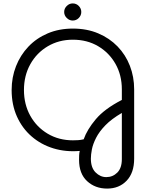

<svg xmlns="http://www.w3.org/2000/svg" viewBox="-20 -880 875 1122"><path d="M606 222Q536 222 489 178.5Q442 135 442 54Q442 42 442.5 28.5Q443 15 446 2Q364 9 292 -13Q220 -35 165 -82.5Q110 -130 79 -199Q48 -268 48 -354Q48 -428 73.5 -493Q99 -558 146 -607.5Q193 -657 259 -685Q325 -713 406 -713Q488 -713 554 -685Q620 -657 667 -608.5Q714 -560 739 -495.5Q764 -431 764 -358V47Q764 130 720 176Q676 222 606 222ZM406 -60Q423 -60 437.5 -61Q452 -62 469 -66Q489 -123 540 -183.5Q591 -244 692 -296V-358Q692 -441 655 -506.5Q618 -572 553.5 -610Q489 -648 406 -648Q324 -648 259 -609.5Q194 -571 157 -504.5Q120 -438 120 -354Q120 -270 157 -203.5Q194 -137 259 -98.5Q324 -60 406 -60ZM601 155Q639 155 665.5 128.5Q692 102 692 50V-220Q632 -185 596 -148Q560 -111 541.5 -74.5Q523 -38 517 -7Q511 24 511 47Q511 100 538.5 127.5Q566 155 601 155ZM405 -760Q385 -760 370 -775Q355 -790 355 -810Q355 -830 370 -845Q385 -860 405 -860Q426 -860 440.5 -845Q455 -830 455 -810Q455 -790 440.5 -775Q426 -760 405 -760Z"/></svg>

Font: MuseoModerno Light
Style: Regular
Weight: 300
Designer: Pablo Cosgaya, Héctor Gatti, Marcela Romero, and the Authors of The MuseoModerno Project.
Foundry: Omnibus-Type Team
Version: Version 1.001